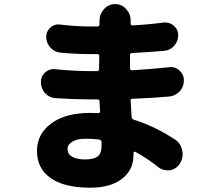

<svg xmlns="http://www.w3.org/2000/svg" viewBox="-20 -834 1040 915"><path d="M463.9 -138.7Q463.9 -150.4 463.9 -157.2Q462.9 -167 453.1 -168.9Q421.9 -172.9 388.7 -172.9Q348.6 -172.9 325.2 -159.2Q301.8 -145.5 301.8 -124Q301.8 -99.6 324.2 -86.9Q346.7 -74.2 385.7 -74.2Q426.8 -74.2 445.3 -88.4Q463.9 -102.5 463.9 -138.7ZM815.4 -168Q842.8 -149.4 848.6 -115.2Q850.6 -107.4 850.6 -99.6Q850.6 -74.2 835.9 -52.7Q819.3 -27.3 788.1 -22.5Q783.2 -22.5 777.3 -22.5Q752.9 -22.5 733.4 -38.1Q679.7 -81.1 625 -110.4Q622.1 -112.3 619.1 -110.4Q616.2 -108.4 616.2 -105.5V-94.7Q616.2 -24.4 561.5 18.1Q506.8 60.5 410.2 60.5Q286.1 60.5 221.2 14.6Q156.2 -31.2 156.2 -115.2Q156.2 -195.3 224.1 -245.6Q292 -295.9 409.2 -295.9Q423.8 -295.9 447.3 -294.9Q451.2 -293.9 454.1 -296.9Q457 -299.8 457 -303.7L454.1 -350.6Q454.1 -360.4 444.3 -360.4H406.2Q336.9 -360.4 244.1 -366.2Q214.8 -368.2 194.3 -390.6Q174.8 -413.1 174.8 -442.4Q174.8 -470.7 195.3 -489.3Q213.9 -504.9 237.3 -504.9Q241.2 -504.9 245.1 -503.9Q336.9 -495.1 408.2 -495.1H442.4Q452.1 -495.1 452.1 -504.9L453.1 -566.4Q453.1 -576.2 443.4 -576.2H406.2Q343.8 -576.2 268.6 -583Q239.3 -585.9 219.7 -607.4Q200.2 -629.9 200.2 -659.2Q200.2 -685.5 220.7 -703.1Q237.3 -717.8 258.8 -717.8Q262.7 -717.8 267.6 -716.8Q341.8 -708 405.3 -708H444.3Q454.1 -708 454.1 -717.8V-733.4Q454.1 -766.6 475.6 -790.5Q497.1 -814.5 528.8 -814.5Q560.5 -814.5 582 -790Q603.5 -765.6 602.5 -733.4V-721.7Q602.5 -717.8 605 -714.8Q607.4 -711.9 611.3 -712.9Q685.5 -716.8 759.8 -726.6Q764.6 -726.6 768.6 -726.6Q791 -726.6 807.6 -711.9Q829.1 -694.3 829.1 -666Q829.1 -637.7 810.5 -616.2Q792 -594.7 762.7 -591.8Q681.6 -585 609.4 -581.1Q599.6 -581.1 599.6 -571.3V-508.8Q598.6 -504.9 601.6 -502Q604.5 -499 608.4 -499Q693.4 -503.9 786.1 -513.7Q790 -514.6 793.9 -514.6Q817.4 -514.6 835 -498Q856.4 -479.5 856.4 -451.2Q856.4 -420.9 836.9 -399.4Q816.4 -377 787.1 -374Q698.2 -366.2 611.3 -363.3Q601.6 -363.3 602.5 -353.5Q603.5 -344.7 607.4 -276.4Q608.4 -266.6 617.2 -263.7Q720.7 -231.4 815.4 -168Z"/></svg>

Font: Gen Jyuu GothicX Heavy
Style: Bold
Weight: 900
Designer: [Source Han Sans]
Ryoko NISHIZUKA  (kana & ideographs); Paul D. Hunt (Latin, Greek & Cyrillic); Wenlong ZHANG  (bopomofo
Version: Version 1.002.20150607